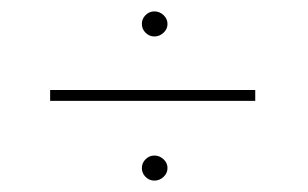

<svg xmlns="http://www.w3.org/2000/svg" viewBox="-20 -387 541 337"><path d="M251 -367Q260 -367 267 -360.5Q274 -354 274 -345Q274 -336 267 -329.5Q260 -323 251 -323Q242 -323 235.5 -329.5Q229 -336 229 -345Q229 -354 235.5 -360.5Q242 -367 251 -367ZM428 -229V-210H68V-229ZM251 -114Q260 -114 267 -107.5Q274 -101 274 -92Q274 -83 267 -76.5Q260 -70 251 -70Q242 -70 235.5 -76.5Q229 -83 229 -92Q229 -101 235.5 -107.5Q242 -114 251 -114Z"/></svg>

Font: Josefin Sans Thin
Style: Regular
Weight: 250
Designer: Santiago Orozco
Foundry: Typemade
Version: Version 2.000